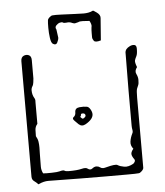

<svg xmlns="http://www.w3.org/2000/svg" viewBox="-47 -629 583 678"><g transform="rotate(-5 245.0 -290.0)"><path d="M62 7Q56 0 48 -5.5Q40 -11 40 -22V-431Q40 -445 49.5 -449.5Q59 -454 68 -450Q77 -446 77 -432V-367Q77 -363 75.5 -353.5Q74 -344 72 -341Q67 -334 67 -325.5Q67 -317 69 -310Q71 -303 74.5 -297.5Q78 -292 77 -284V-206Q69 -197 68.5 -185Q68 -173 68 -163Q74 -153 75.5 -143Q77 -133 77 -122Q77 -116 76.5 -100Q76 -84 76 -54Q76 -42 82 -30Q92 -29 112.5 -29.5Q133 -30 140 -32Q154 -36 158 -33Q162 -30 172 -30Q203 -30 218.5 -34Q234 -38 240 -33Q249 -26 256.5 -32Q264 -38 271 -38Q278 -38 283.5 -34Q289 -30 295 -30Q299 -30 310 -33Q321 -36 332 -37.5Q343 -39 347 -36Q355 -31 369.5 -28.5Q384 -26 402 -36Q406 -39 408 -43.5Q410 -48 407 -52Q399 -63 398.5 -70.5Q398 -78 407 -89Q397 -101 399 -115Q401 -129 408 -143Q411 -148 409.5 -155.5Q408 -163 408 -170Q408 -229 408 -295Q408 -361 409 -420Q409 -425 409 -430Q409 -435 413 -441Q418 -447 426.5 -451Q435 -455 442.5 -453.5Q450 -452 450 -440Q450 -421 446 -413.5Q442 -406 440 -399.5Q438 -393 445 -375Q435 -362 440.5 -351Q446 -340 446 -330Q446 -316 443.5 -311Q441 -306 438.5 -299Q436 -292 436 -268Q436 -261 436 -234.5Q436 -208 436 -173Q436 -138 436 -103.5Q436 -69 436 -45Q436 -21 436 -19Q436 -14 429.5 -7.5Q423 -1 418 -1Q410 0 377.5 0Q345 0 301 0Q257 0 213 -0.5Q169 -1 137 -1.5Q105 -2 98 -2Q90 -2 81.5 0Q73 2 62 7ZM222 -192 208 -206Q200 -214 207 -219Q214 -224 214 -235Q214 -250 230 -251.5Q246 -253 256 -251Q263 -250 268.5 -240.5Q274 -231 274 -223Q274 -215 268 -207Q261 -198 247 -190Q233 -182 222 -192ZM235 -212Q238 -209 242 -211.5Q246 -214 247 -216Q249 -217 249 -220Q249 -226 244 -228Q241 -229 237 -228.5Q233 -228 233 -224Q233 -220 231 -219Q229 -218 231 -216ZM326 -480Q306 -474 301 -481Q296 -488 296 -494Q296 -497 296 -508.5Q296 -520 297 -528Q299 -534 297 -540.5Q295 -547 292 -552Q280 -553 268.5 -553.5Q257 -554 252 -551Q246 -550 242 -548.5Q238 -547 231 -550Q222 -555 210 -553Q201 -552 198 -554.5Q195 -557 187 -555Q180 -553 174 -546.5Q168 -540 173 -532L177 -503Q177 -496 172 -486Q167 -476 156 -483Q150 -487 147.5 -504.5Q145 -522 145 -540.5Q145 -559 146 -566Q146 -571 152.5 -577Q159 -583 164 -583Q172 -584 195.5 -583Q219 -582 243 -581Q267 -580 274 -580Q282 -580 290.5 -581.5Q299 -583 307 -587Q308 -588 320.5 -579Q333 -570 332 -559Z"/></g></svg>

Font: Sankofa Display
Style: Regular
Weight: 400
Designer: Batsirai Madzonga
Foundry: Batsirai Madzonga
Version: Version 1.000; ttfautohint (v1.8.4.7-5d5b)